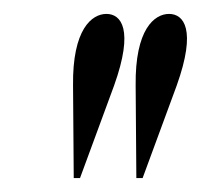

<svg xmlns="http://www.w3.org/2000/svg" viewBox="-20 -738 289 276"><path d="M85 -615 86 -482H95L144 -615C173 -696 154 -718 133 -718C112 -718 84 -696 85 -615ZM175 -615 176 -482H185L234 -615C263 -696 244 -718 223 -718C202 -718 174 -696 175 -615Z"/></svg>

Font: RL Madena Oblique
Style: Regular
Weight: 400
Italic angle: -10°
Designer: I Kadek Wantara Putra
Foundry: Roughlines ID
Version: Version 1.000;Glyphs 3.1.2 (3151)